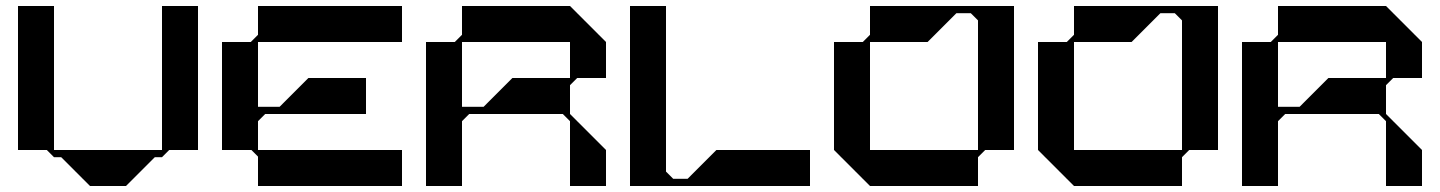

<svg xmlns="http://www.w3.org/2000/svg" viewBox="-20 -620 4800 640"><path d="M520 -600V-120H472H400H280H208H160V-600H40V-120H136L160 -96H184L280 0H400L496 -96H520L544 -120H640V-600Z M1320 -480V-600H840V-504L816 -480H720V-120H818L840 -98V0H1320V-120H842H840V-216L864 -240H888H932H1008H1200V-360H1008L912 -264H840V-480Z M1904 -360H2000V-480L1880 -600H1520V-504L1496 -480H1400V0H1520V-216L1544 -240H1856L1880 -216V0H2000V-120L1880 -240V-336ZM1688 -360 1592 -264H1520V-480H1880V-360Z M2368 -120 2272 -24H2224L2200 -48V-600H2080V0H2200H2248H2292H2368H2680V-120Z M3240 -600H3192H3148H3072H2979H2952H2880V-504L2856 -480H2760V-120L2880 0H3240V-96L3264 -120H3360V-600ZM2880 -120V-480H2952H2979H3072L3168 -576H3216L3240 -552V-120Z M3920 -600H3872H3828H3752H3659H3632H3560V-504L3536 -480H3440V-120L3560 0H3920V-96L3944 -120H4040V-600ZM3560 -120V-480H3632H3659H3752L3848 -576H3896L3920 -552V-120Z M4624 -360H4720V-480L4600 -600H4240V-504L4216 -480H4120V0H4240V-216L4264 -240H4576L4600 -216V0H4720V-120L4600 -240V-336ZM4408 -360 4312 -264H4240V-480H4600V-360Z"/></svg>

Font: KUBO
Style: Regular
Weight: 400
Version: Version 001.000